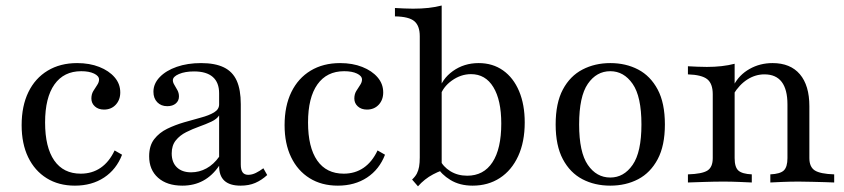

<svg xmlns="http://www.w3.org/2000/svg" viewBox="-20 -652 3017 686"><path d="M247.6 11.3Q189.5 11.3 146.8 -15.3Q104 -41.9 80.6 -90.3Q57.3 -138.7 57.3 -204.8Q57.3 -273.4 81.5 -323Q105.6 -372.6 150.4 -399.6Q195.2 -426.6 255.6 -426.6Q300 -426.6 334.7 -412.9Q369.4 -399.2 389.5 -375.8Q409.7 -352.4 409.7 -321.8Q409.7 -295.2 393.5 -277.8Q377.4 -260.5 351.6 -260.5Q331.5 -260.5 319 -271.8Q306.5 -283.1 306.5 -300Q306.5 -315.3 313.3 -326.6Q320.2 -337.9 327 -348Q333.9 -358.1 333.9 -367.7Q333.9 -380.6 316.1 -389.1Q298.4 -397.6 270.2 -397.6Q208.1 -397.6 174.6 -350.4Q141.1 -303.2 141.1 -214.5Q141.1 -125.8 173.8 -78.6Q206.5 -31.5 268.5 -31.5Q308.9 -31.5 339.5 -52.4Q370.2 -73.4 389.5 -114.5L416.1 -99.2Q396 -46.8 352 -17.7Q308.1 11.3 247.6 11.3Z M631.5 11.3Q576.6 11.3 544.8 -16.9Q512.9 -45.2 512.9 -93.5Q512.9 -131.5 531 -154.8Q549.2 -178.2 577.4 -191.9Q605.6 -205.6 637.5 -214.9Q669.4 -224.2 698 -231.9Q726.6 -239.5 744.8 -250.4Q762.9 -261.3 762.9 -279V-318.5Q762.9 -357.3 740.3 -377Q717.7 -396.8 673.4 -396.8Q641.1 -396.8 619.4 -387.5Q597.6 -378.2 597.6 -365.3Q597.6 -357.3 603.2 -348.4Q608.9 -339.5 614.1 -329.4Q619.4 -319.4 619.4 -307.3Q619.4 -291.9 608.1 -282.3Q596.8 -272.6 577.4 -272.6Q555.6 -272.6 541.9 -286.7Q528.2 -300.8 528.2 -324.2Q528.2 -353.2 550.8 -376.6Q573.4 -400 611.7 -413.3Q650 -426.6 698.4 -426.6Q748.4 -426.6 779.8 -411.3Q811.3 -396 825.8 -363.7Q840.3 -331.5 840.3 -279.8V-64.5Q840.3 -45.2 846.8 -36.3Q853.2 -27.4 866.9 -27.4Q880.6 -27.4 894.4 -34.3Q908.1 -41.1 921 -50.8L934.7 -26.6Q914.5 -8.1 891.9 1.6Q869.4 11.3 839.5 11.3Q762.1 11.3 762.9 -59.7Q738.7 -24.2 706 -6.5Q673.4 11.3 631.5 11.3ZM662.9 -36.3Q691.9 -36.3 717.7 -50.4Q743.5 -64.5 762.9 -91.9V-239.5Q754.8 -226.6 735.1 -217.3Q715.3 -208.1 691.5 -199.6Q667.7 -191.1 645.2 -179.8Q622.6 -168.5 608.1 -150.4Q593.5 -132.3 593.5 -104Q593.5 -71.8 612.1 -54Q630.6 -36.3 662.9 -36.3Z M1187.1 11.3Q1129 11.3 1086.3 -15.3Q1043.5 -41.9 1020.2 -90.3Q996.8 -138.7 996.8 -204.8Q996.8 -273.4 1021 -323Q1045.2 -372.6 1089.9 -399.6Q1134.7 -426.6 1195.2 -426.6Q1239.5 -426.6 1274.2 -412.9Q1308.9 -399.2 1329 -375.8Q1349.2 -352.4 1349.2 -321.8Q1349.2 -295.2 1333.1 -277.8Q1316.9 -260.5 1291.1 -260.5Q1271 -260.5 1258.5 -271.8Q1246 -283.1 1246 -300Q1246 -315.3 1252.8 -326.6Q1259.7 -337.9 1266.5 -348Q1273.4 -358.1 1273.4 -367.7Q1273.4 -380.6 1255.6 -389.1Q1237.9 -397.6 1209.7 -397.6Q1147.6 -397.6 1114.1 -350.4Q1080.6 -303.2 1080.6 -214.5Q1080.6 -125.8 1113.3 -78.6Q1146 -31.5 1208.1 -31.5Q1248.4 -31.5 1279 -52.4Q1309.7 -73.4 1329 -114.5L1355.6 -99.2Q1335.5 -46.8 1291.5 -17.7Q1247.6 11.3 1187.1 11.3Z M1668.5 11.3Q1622.6 11.3 1589.5 -8.9Q1556.5 -29 1542.7 -54.8L1551.6 -81.5Q1562.9 -56.5 1589.1 -40.3Q1615.3 -24.2 1649.2 -24.2Q1708.1 -24.2 1739.5 -72.2Q1771 -120.2 1771 -210.5Q1771 -294.4 1742.7 -340.7Q1714.5 -387.1 1662.9 -387.1Q1626.6 -387.1 1594.4 -364.1Q1562.1 -341.1 1551.6 -306.5L1546.8 -324.2Q1558.1 -369.4 1598 -398Q1637.9 -426.6 1690.3 -426.6Q1740.3 -426.6 1777.4 -400.4Q1814.5 -374.2 1834.7 -326.2Q1854.8 -278.2 1854.8 -214.5Q1854.8 -145.2 1831.5 -94.4Q1808.1 -43.5 1766.1 -16.1Q1724.2 11.3 1668.5 11.3ZM1473.4 13.7 1452.4 -10.5Q1463.7 -21 1469.4 -31.9Q1475 -42.7 1477.4 -56.5Q1479.8 -70.2 1479.8 -89.5V-522.6Q1479.8 -559.7 1460.5 -576.2Q1441.1 -592.7 1391.1 -593.5V-623.4Q1406.5 -622.6 1423.4 -621.8Q1440.3 -621 1455.6 -621Q1486.3 -621 1511.3 -623.8Q1536.3 -626.6 1558.1 -632.3V-42.7Q1542.7 -37.1 1527.4 -29Q1512.1 -21 1498.4 -10.1Q1484.7 0.8 1473.4 13.7Z M2160.5 11.3Q2104.8 11.3 2060.9 -11.7Q2016.9 -34.7 1991.1 -83.1Q1965.3 -131.5 1965.3 -207.3Q1965.3 -283.9 1991.1 -332.3Q2016.9 -380.6 2061.3 -403.6Q2105.6 -426.6 2160.5 -426.6Q2216.1 -426.6 2260.1 -403.6Q2304 -380.6 2329.8 -332.3Q2355.6 -283.9 2355.6 -207.3Q2355.6 -131.5 2329.8 -83.1Q2304 -34.7 2260.1 -11.7Q2216.1 11.3 2160.5 11.3ZM2160.5 -17.7Q2208.9 -17.7 2240.3 -62.9Q2271.8 -108.1 2271.8 -207.3Q2271.8 -307.3 2240.3 -352.4Q2208.9 -397.6 2160.5 -397.6Q2111.3 -397.6 2080.2 -352.4Q2049.2 -307.3 2049.2 -207.3Q2049.2 -108.1 2080.2 -62.9Q2111.3 -17.7 2160.5 -17.7Z M2732.3 0V-29Q2767.7 -30.6 2780.6 -43.1Q2793.5 -55.6 2793.5 -87.1V-279Q2793.5 -332.3 2773 -359.3Q2752.4 -386.3 2711.3 -386.3Q2679 -386.3 2650.4 -368.1Q2621.8 -350 2600 -314.5L2601.6 -347.6Q2621 -384.7 2658.1 -405.6Q2695.2 -426.6 2740.3 -426.6Q2804 -426.6 2837.9 -386.7Q2871.8 -346.8 2871.8 -272.6V-87.1Q2871.8 -55.6 2891.1 -43.1Q2910.5 -30.6 2960.5 -29V0Q2948.4 -0.8 2927.4 -1.2Q2906.5 -1.6 2881.5 -2.4Q2856.5 -3.2 2833.9 -3.2Q2804 -3.2 2775.4 -2Q2746.8 -0.8 2732.3 0ZM2437.9 0V-29Q2488.7 -30.6 2507.7 -42.7Q2526.6 -54.8 2526.6 -87.1V-315.3Q2526.6 -353.2 2506.9 -369Q2487.1 -384.7 2437.9 -386.3V-415.3Q2454 -414.5 2471 -413.7Q2487.9 -412.9 2505.6 -412.9Q2533.1 -412.9 2558.1 -415.7Q2583.1 -418.5 2604.8 -424.2V-87.1Q2604.8 -54.8 2618.1 -42.7Q2631.5 -30.6 2666.1 -29V0Q2647.6 -0.8 2620.6 -2Q2593.5 -3.2 2565.3 -3.2Q2532.3 -3.2 2497.6 -2Q2462.9 -0.8 2437.9 0Z"/></svg>

Font: Playfair
Style: Regular
Weight: 400
Designer: Claus Eggers Sørensen
Foundry: Claus Eggers Sørensen
Version: Version 2.001;gftools[0.9.30]